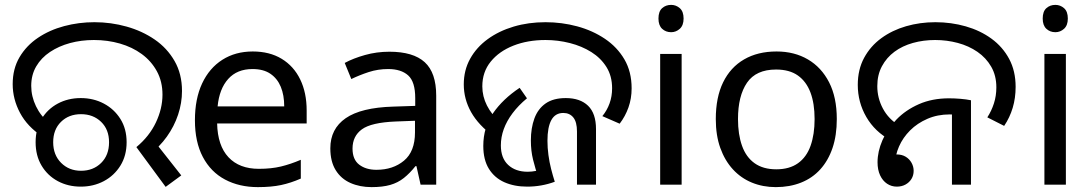

<svg xmlns="http://www.w3.org/2000/svg" viewBox="-20 -757 4474 787"><path d="M539 -154Q592 -198 619 -255Q646 -312 646 -369Q646 -423 623 -465Q600 -507 561 -535.5Q522 -564 471.5 -578.5Q421 -593 365 -593Q313 -593 267 -580.5Q221 -568 185 -544Q149 -520 128.5 -485Q108 -450 108 -405Q108 -362 127.5 -321.5Q147 -281 181 -254L153 -198Q92 -238 62 -294.5Q32 -351 32 -412Q32 -475 60 -522.5Q88 -570 135.5 -602Q183 -634 243 -650Q303 -666 367 -666Q435 -666 499 -648Q563 -630 614 -595Q665 -560 695.5 -507Q726 -454 726 -384Q726 -335 710 -287Q694 -239 664 -197Q634 -155 592 -123L608 -184L723 -38L659 9ZM311 8Q259 8 217 -14.5Q175 -37 150.5 -78Q126 -119 126 -174Q126 -229 150.5 -269.5Q175 -310 217 -332.5Q259 -355 311 -355Q363 -355 405.5 -332.5Q448 -310 473.5 -269.5Q499 -229 499 -174Q499 -119 473.5 -78Q448 -37 405.5 -14.5Q363 8 311 8ZM312 -57Q362 -57 394.5 -89Q427 -121 427 -174Q427 -226 394.5 -257.5Q362 -289 312 -289Q262 -289 230 -257.5Q198 -226 198 -174Q198 -122 230.5 -89.5Q263 -57 312 -57Z M1016 -546Q1085 -546 1134.5 -516Q1184 -486 1210.5 -431.5Q1237 -377 1237 -304V-251H870Q872 -160 916.5 -112.5Q961 -65 1041 -65Q1092 -65 1131.5 -74.5Q1171 -84 1213 -102V-25Q1172 -7 1132 1.5Q1092 10 1037 10Q961 10 902.5 -21Q844 -52 811.5 -113.5Q779 -175 779 -264Q779 -352 808.5 -415Q838 -478 891.5 -512Q945 -546 1016 -546ZM1015 -474Q952 -474 915.5 -433.5Q879 -393 872 -321H1145Q1145 -367 1131 -401Q1117 -435 1088.5 -454.5Q1060 -474 1015 -474Z M1576 -545Q1674 -545 1721 -502Q1768 -459 1768 -365V0H1704L1687 -76H1683Q1660 -47 1635.5 -27.5Q1611 -8 1579.5 1Q1548 10 1503 10Q1455 10 1416.5 -7Q1378 -24 1356 -59.5Q1334 -95 1334 -149Q1334 -229 1397 -272.5Q1460 -316 1591 -320L1682 -323V-355Q1682 -422 1653 -448Q1624 -474 1571 -474Q1529 -474 1491 -461.5Q1453 -449 1420 -433L1393 -499Q1428 -518 1476 -531.5Q1524 -545 1576 -545ZM1602 -259Q1502 -255 1463.5 -227Q1425 -199 1425 -148Q1425 -103 1452.5 -82Q1480 -61 1523 -61Q1591 -61 1636 -98.5Q1681 -136 1681 -214V-262Z M2141 8Q2088 8 2047.5 -10Q2007 -28 1984 -65Q1961 -102 1961 -159Q1961 -235 2001 -293Q2041 -351 2110 -397L2140 -354Q2105 -325 2081 -293Q2057 -261 2045 -228Q2033 -195 2033 -161Q2033 -109 2063 -81Q2093 -53 2143 -53Q2160 -53 2177 -56.5Q2194 -60 2210 -69L2188 -25Q2174 -66 2165 -102.5Q2156 -139 2156 -181Q2156 -232 2170.5 -271.5Q2185 -311 2216.5 -333Q2248 -355 2299 -355Q2358 -355 2390.5 -323.5Q2423 -292 2423 -228V0H2345V-218Q2345 -257 2330 -275.5Q2315 -294 2289 -294Q2256 -294 2240 -265Q2224 -236 2224 -180Q2224 -151 2228 -121.5Q2232 -92 2239 -64.5Q2246 -37 2254 -12Q2227 -2 2198.5 3Q2170 8 2141 8ZM2005 -197Q1941 -244 1911 -297.5Q1881 -351 1881 -411Q1881 -469 1907 -516Q1933 -563 1979 -596.5Q2025 -630 2085.5 -648Q2146 -666 2216 -666Q2283 -666 2346 -649Q2409 -632 2459.5 -598Q2510 -564 2539.5 -513.5Q2569 -463 2569 -395Q2569 -353 2556 -316.5Q2543 -280 2520 -250L2449 -281Q2468 -304 2478.5 -333Q2489 -362 2489 -395Q2489 -445 2466 -482Q2443 -519 2404 -543.5Q2365 -568 2316 -580.5Q2267 -593 2216 -593Q2143 -593 2084.5 -570Q2026 -547 1991.5 -504.5Q1957 -462 1957 -403Q1957 -362 1976 -324.5Q1995 -287 2032 -254L2005 -197Z M2774 -536V0H2686V-536ZM2731 -737Q2751 -737 2766.5 -723.5Q2782 -710 2782 -681Q2782 -653 2766.5 -639Q2751 -625 2731 -625Q2709 -625 2694 -639Q2679 -653 2679 -681Q2679 -710 2694 -723.5Q2709 -737 2731 -737Z M3410 -269Q3410 -202 3392.5 -150.5Q3375 -99 3342.5 -63Q3310 -27 3263.5 -8.5Q3217 10 3160 10Q3107 10 3062 -8.5Q3017 -27 2984 -63Q2951 -99 2932.5 -150.5Q2914 -202 2914 -269Q2914 -358 2944 -419.5Q2974 -481 3030 -513.5Q3086 -546 3163 -546Q3236 -546 3291.5 -513.5Q3347 -481 3378.5 -419.5Q3410 -358 3410 -269ZM3005 -269Q3005 -206 3021.5 -159.5Q3038 -113 3073 -88Q3108 -63 3162 -63Q3216 -63 3251 -88Q3286 -113 3302.5 -159.5Q3319 -206 3319 -269Q3319 -333 3302 -378Q3285 -423 3250.5 -447.5Q3216 -472 3161 -472Q3079 -472 3042 -418Q3005 -364 3005 -269Z M3631 -182Q3566 -217 3531 -277.5Q3496 -338 3496 -409Q3496 -472 3522 -520Q3548 -568 3592.5 -600.5Q3637 -633 3694 -649.5Q3751 -666 3814 -666Q3879 -666 3938.5 -649Q3998 -632 4044 -598.5Q4090 -565 4116.5 -515.5Q4143 -466 4143 -401Q4143 -355 4131 -315Q4119 -275 4096 -241L4027 -276Q4044 -302 4054 -333Q4064 -364 4064 -399Q4064 -447 4043 -483.5Q4022 -520 3986.5 -544.5Q3951 -569 3906 -581Q3861 -593 3813 -593Q3765 -593 3722 -581Q3679 -569 3646.5 -545Q3614 -521 3595 -485.5Q3576 -450 3576 -404Q3576 -355 3599 -312Q3622 -269 3665 -243L3631 -182ZM3656 8Q3634 8 3616 -4Q3598 -16 3587.5 -38.5Q3577 -61 3577 -92Q3577 -136 3597 -182Q3617 -228 3654.5 -267Q3692 -306 3746.5 -330Q3801 -354 3870 -354Q3892 -354 3916.5 -352Q3941 -350 3960 -346V0H3882V-310L3927 -283Q3912 -286 3898.5 -287Q3885 -288 3873 -288Q3823 -288 3781.5 -270Q3740 -252 3710.5 -222.5Q3681 -193 3665 -156.5Q3649 -120 3649 -84Q3649 -69 3656 -56.5Q3663 -44 3671 -33L3613 -96Q3615 -106 3621.5 -112Q3628 -118 3637 -121Q3646 -124 3655 -124Q3677 -124 3692.5 -114.5Q3708 -105 3716.5 -89.5Q3725 -74 3725 -57Q3725 -38 3716 -23.5Q3707 -9 3691.5 -0.5Q3676 8 3656 8Z M4349 -536V0H4261V-536ZM4306 -737Q4326 -737 4341.5 -723.5Q4357 -710 4357 -681Q4357 -653 4341.5 -639Q4326 -625 4306 -625Q4284 -625 4269 -639Q4254 -653 4254 -681Q4254 -710 4269 -723.5Q4284 -737 4306 -737Z"/></svg>

Font: loriya85
Style: Book
Weight: 400
Designer: Jelle Bosma - Monotype Design Team
Foundry: Monotype Imaging Inc.
Version: Version 2.003